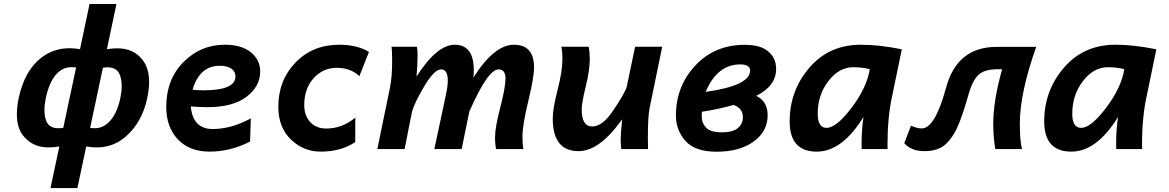

<svg xmlns="http://www.w3.org/2000/svg" viewBox="-20 -747 5858 962"><path d="M367.7 195.3H232.9L277.3 -13.2Q248 -8.3 223.1 -8.3Q141.1 -8.3 94.2 -69.8Q64.5 -109.4 64.5 -174.8Q64.5 -211.4 73.7 -255.9Q103 -392.1 185.1 -456.5Q247.6 -505.4 328.1 -505.4Q353.5 -505.4 380.9 -500.5L428.7 -727.1H563.5L515.6 -500.5Q543.5 -504.9 567.9 -504.9Q653.8 -504.9 698.7 -440.9Q727.1 -400.9 727.1 -336.9Q727.1 -300.3 717.8 -255.9Q691.9 -133.8 610.4 -63Q547.9 -8.3 463.9 -8.3Q439 -8.3 412.1 -13.2ZM273.4 -104.5Q284.2 -104.5 296.9 -106.4L361.3 -408.7Q349.6 -410.6 338.4 -410.6Q291.5 -410.6 258.5 -370.8Q225.6 -331.1 209.5 -255.9Q202.6 -222.7 202.6 -195.8Q202.6 -163.1 212.4 -139.6Q226.6 -104.5 273.4 -104.5ZM454.1 -104.5Q500.5 -104.5 534.2 -144.3Q567.9 -184.1 583 -255.9Q589.8 -288.6 589.8 -315.4Q589.8 -347.7 580.1 -372.6Q565.4 -409.7 518.6 -409.7Q507.8 -409.7 495.6 -407.7L431.6 -106.4Q443.4 -104.5 454.1 -104.5Z M998 -294.4Q1159.7 -294.4 1159.7 -363.8Q1159.7 -389.2 1138.7 -403.3Q1117.7 -417.5 1081.5 -417.5Q980 -417.5 944.8 -297.4Q973.1 -294.4 998 -294.4ZM1029.3 12.7Q929.7 12.7 871.3 -48.6Q813 -109.9 813 -211.4Q813 -349.6 899.4 -436.3Q985.8 -522.9 1105.5 -522.9Q1190.4 -522.9 1237.1 -484.9Q1283.7 -446.8 1283.7 -388.7Q1283.7 -314.5 1215.3 -262.2Q1147 -210 1018.6 -210Q979 -210 936 -213.9Q945.8 -100.6 1045.9 -100.6Q1138.7 -100.6 1236.8 -153.8L1232.9 -37.6Q1134.3 12.7 1029.3 12.7Z M1586.4 12.7Q1500.5 12.7 1437.5 -48.1Q1374.5 -108.9 1374.5 -211.9Q1374.5 -344.7 1460.7 -433.8Q1546.9 -522.9 1679.2 -522.9Q1770.5 -522.9 1828.6 -486.8L1780.8 -365.7Q1735.8 -407.2 1667.5 -407.2Q1598.1 -407.2 1551.3 -355Q1504.4 -302.7 1504.4 -220.7Q1504.4 -168.5 1533.9 -135.7Q1563.5 -103 1614.7 -103Q1694.3 -103 1760.3 -157.7L1759.8 -35.2Q1689 12.7 1586.4 12.7Z M2602.5 0H2465.8Q2460.4 -21.5 2460.4 -60.5Q2460.4 -108.4 2486.6 -208.7Q2512.7 -309.1 2512.7 -354Q2512.7 -399.4 2478 -399.4Q2424.3 -399.4 2331.5 -188L2293 0H2156.2L2213.4 -268.1Q2223.6 -314.9 2223.6 -343.3Q2223.6 -399.4 2189.9 -399.4Q2155.8 -399.4 2106 -315.2Q2056.2 -231 2044.4 -188L2007.3 0H1870.6L1934.1 -309.1Q1944.8 -361.3 1944.8 -440.4Q1944.8 -496.1 1941.9 -512.7H2068.8Q2072.3 -496.6 2072.3 -472.7Q2072.3 -422.9 2066.9 -363.3Q2168.9 -522.9 2258.8 -522.9Q2354 -522.9 2354 -394Q2354 -372.1 2351.6 -357.9Q2456.5 -522.9 2554.7 -522.9Q2655.8 -522.9 2655.8 -409.2Q2655.8 -359.4 2626.7 -239.3Q2597.7 -119.1 2597.7 -63.5Q2597.7 -23.4 2602.5 0Z M2792.5 -512.7H2929.2Q2934.6 -491.2 2935.1 -452.1Q2935.1 -396.5 2914.8 -313.5Q2894.5 -230.5 2894.5 -199.2Q2894.5 -113.3 2947.3 -113.3Q2998 -113.3 3050 -189.9Q3102.1 -266.6 3119.1 -307.1L3162.1 -512.7H3297.9L3234.4 -203.6Q3226.1 -162.6 3226.1 -52.7Q3226.1 -27.8 3227.1 0H3092.8Q3089.8 -26.9 3089.8 -51.3Q3089.8 -73.2 3097.2 -149.4Q2984.4 10.3 2878.4 10.3Q2749.5 10.3 2749.5 -153.8Q2749.5 -202.1 2773.7 -296.4Q2797.9 -390.6 2797.9 -449.2Q2797.9 -489.3 2792.5 -512.7Z M3570.3 13.2Q3462.9 13.2 3414.8 -40.5Q3366.7 -94.2 3366.7 -168.5Q3366.7 -314.5 3463.6 -418.5Q3560.5 -522.5 3711.9 -522.5Q3778.3 -522.5 3814.9 -499.5Q3868.7 -465.8 3868.7 -401.4Q3868.7 -316.4 3769 -266.6Q3826.2 -239.7 3826.2 -169.4Q3826.2 -88.4 3755.9 -37.6Q3685.5 13.2 3570.3 13.2ZM3515.6 -286.6Q3738.3 -317.9 3738.3 -393.1Q3738.3 -424.3 3688.5 -424.3Q3573.7 -424.3 3515.6 -286.6ZM3597.7 -84Q3650.4 -84 3676.3 -104.7Q3702.1 -125.5 3702.1 -160.2Q3702.1 -204.6 3655.8 -221.2Q3577.6 -199.2 3496.6 -187Q3496.1 -183.1 3496.1 -160.6Q3496.1 -130.4 3518.1 -107.2Q3540 -84 3597.7 -84Z M4121.6 -106.4Q4170.4 -106.4 4246.6 -206.8Q4322.8 -307.1 4337.9 -400.4Q4298.8 -410.2 4254.9 -410.2Q4184.1 -410.2 4130.6 -340.8Q4077.1 -271.5 4077.1 -177.2Q4077.1 -106.4 4121.6 -106.4ZM4072.3 12.7Q3936.5 12.7 3936.5 -138.7Q3936.5 -293 4035.4 -408Q4134.3 -522.9 4293.5 -522.9Q4385.3 -522.9 4498.5 -500L4450.2 -266.6Q4426.8 -161.1 4426.8 -23.4L4427.2 0H4297.4Q4296.9 -11.2 4296.9 -27.3Q4296.9 -99.1 4306.6 -161.1Q4199.2 12.7 4072.3 12.7Z M5171.9 -512.2Q5089.8 -281.2 5089.8 -127.4Q5089.8 -40.5 5100.6 0H4966.8Q4957 -58.1 4956.5 -126Q4956.5 -241.2 5001 -399.9H4975.1Q4911.6 -399.9 4881.3 -370.6Q4851.1 -341.3 4831.3 -269Q4811.5 -196.8 4786.6 -132.3Q4761.7 -67.9 4722.9 -28.8Q4684.1 10.3 4611.3 10.3Q4546.4 10.3 4510.7 -29.3L4544.4 -117.2Q4575.2 -103.5 4598.1 -103.5Q4665 -103.5 4720.2 -307.9Q4775.4 -512.2 4974.1 -512.2Z M5397 -106.4Q5445.8 -106.4 5522 -206.8Q5598.1 -307.1 5613.3 -400.4Q5574.2 -410.2 5530.3 -410.2Q5459.5 -410.2 5406 -340.8Q5352.5 -271.5 5352.5 -177.2Q5352.5 -106.4 5397 -106.4ZM5347.7 12.7Q5211.9 12.7 5211.9 -138.7Q5211.9 -293 5310.8 -408Q5409.7 -522.9 5568.8 -522.9Q5660.6 -522.9 5773.9 -500L5725.6 -266.6Q5702.1 -161.1 5702.1 -23.4L5702.6 0H5572.8Q5572.3 -11.2 5572.3 -27.3Q5572.3 -99.1 5582 -161.1Q5474.6 12.7 5347.7 12.7Z"/></svg>

Font: Cadman
Style: Bold Italic
Weight: 700
Italic angle: -12°
Designer: Paul James MIller
Foundry: High-Logic / Made with FontCreator
Version: Version 2.114;March 28, 2021;FontCreator 13.0.0.2683 64-bit